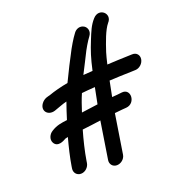

<svg xmlns="http://www.w3.org/2000/svg" viewBox="-148 -891 993 1076"><g transform="rotate(-20 348.5 -352.5)"><path d="M160.4 42C186.4 42 207.8 20 211.5 -3L213.5 -16C221.5 -66.5 237.7 -133.8 253.5 -187.5C290.3 -191.8 326.1 -196.2 363.7 -201.7L328.5 22C324.8 45.9 341 66 365.6 66C389 66 413.5 47.6 417.5 22L454.4 -212.6C469.8 -214 484.3 -215.5 498.5 -217.1L524.4 -219.1C584.6 -223.7 588.5 -315.1 529.4 -307.8L503.5 -304.9C494.2 -304.2 483.2 -303.3 470.6 -302.2C475.6 -327.3 481.7 -358 488.9 -394C531.8 -397 577.5 -397.4 619.7 -399L645.9 -400C668.9 -400.9 692.2 -421 696.1 -446C699.9 -470 684.1 -490.9 655.8 -488.9L630.8 -488C590.6 -486.4 551.6 -485.6 507.7 -482.8C514.1 -510.6 520.5 -535.2 525.1 -550C543 -604.4 565.1 -668.4 591.3 -700.2C632.7 -744.7 569.6 -800.6 527 -751.8C499.2 -721.1 486.2 -686.8 469.2 -645.1C445.7 -587.4 433.3 -548.8 417.5 -477.5C400.2 -476.4 380.3 -475.1 361.4 -473.6C371.3 -494 382 -514.6 394.2 -537.8C414.6 -580.2 432.6 -614.9 453.9 -647.4L467.6 -666.8C486.1 -692.2 474.3 -717.1 459.3 -726.3C438.1 -739.4 410.9 -732.4 395.5 -707.6L382.1 -688.6C371.2 -672 361.2 -655.3 349.4 -634.1C320.4 -580 290.8 -521.1 262.4 -462C221.6 -454.6 178.5 -443.5 144.8 -431.3C138.8 -429.1 111.2 -427.6 93 -401.3C66.9 -363.5 99.6 -326.4 143.4 -340.3C169.1 -348.4 192 -359.4 221.2 -366.4C209.7 -335.3 199 -300.3 188.5 -267.6C155.2 -263.6 125 -259.8 92.5 -238.7C72.7 -227.1 58.5 -198.9 70.7 -176.3C89.1 -141.8 130.5 -165 138.9 -169.8C143.6 -172.5 146.1 -174.6 160.9 -176.7C146.7 -125.6 131.9 -63.2 124.5 -16L122.5 -3C118.6 21.8 135.6 42 160.4 42ZM398.8 -387.9C391.7 -352.4 384.9 -318.2 379.7 -291.9C347.9 -287.5 315 -282.6 282 -278.6C293.3 -313.5 305.3 -349.5 319.2 -381.2C345.8 -384.3 369.9 -385.9 398.8 -387.9Z"/></g></svg>

Font: Just Breathe
Style: BdObl3
Weight: 400
Foundry: Cannot Into Space Fonts
Version: Version 0.72